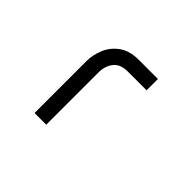

<svg xmlns="http://www.w3.org/2000/svg" viewBox="-73 -713 395 395"><g transform="rotate(45 125.0 -515.5)"><path d="M190 -630V-597H135Q114 -597 104 -584.5Q94 -572 94 -553V-401H60V-553Q60 -569 67 -587Q74 -605 90.5 -617.5Q107 -630 135 -630Z"/></g></svg>

Font: Mada Light
Style: Regular
Weight: 300
Designer: Khaled Hosny
Version: Version 1.5